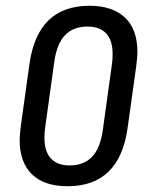

<svg xmlns="http://www.w3.org/2000/svg" viewBox="-20 -633 540 665"><path d="M456 -452Q456 -439 452 -405L422 -190Q394 12 214 12Q133 12 90.5 -29.5Q48 -71 48 -149Q48 -162 52 -196L82 -411Q110 -613 290 -613Q369 -613 412.5 -572.5Q456 -532 456 -452ZM168 -419 136 -188Q134 -176 134 -155Q134 -108 156.5 -84Q179 -60 221 -60Q270 -60 298.5 -89.5Q327 -119 336 -182L368 -413Q370 -425 370 -446Q370 -494 347.5 -517.5Q325 -541 283 -541Q234 -541 205.5 -511.5Q177 -482 168 -419Z"/></svg>

Font: Ropa Sans
Style: Italic
Weight: 400
Version: Version 1.100